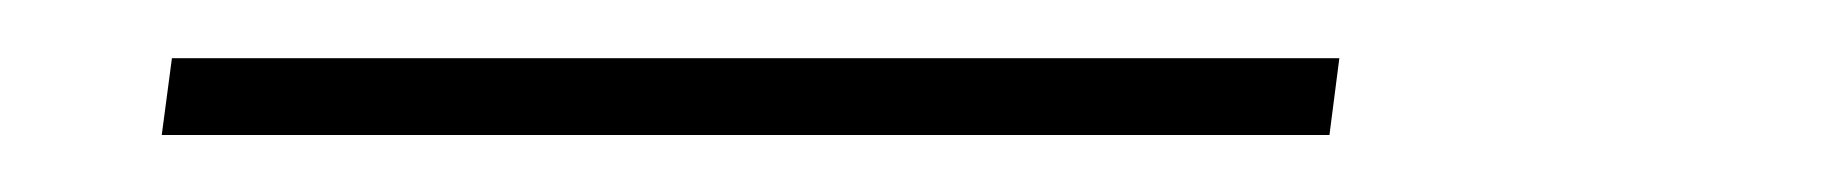

<svg xmlns="http://www.w3.org/2000/svg" viewBox="-20 -20 627 66"><path d="M437 26.4H35.6L39.1 0H440.4Z"/></svg>

Font: Roboto Mono Thin
Style: Italic
Weight: 250
Designer: Google
Version: Version 2.000985; 2015; ttfautohint (v1.3)